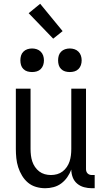

<svg xmlns="http://www.w3.org/2000/svg" viewBox="-20 -990 540 1018"><path d="M220 8Q195 8 171 1Q147 -6 128.5 -21.5Q110 -37 97 -58.5Q84 -80 76.5 -103.5Q69 -127 66.5 -151.5Q64 -176 64 -200V-520H142V-200Q142 -183 144 -166.5Q146 -150 151 -134.5Q156 -119 165.5 -105Q175 -91 188 -81Q201 -71 217 -66.5Q233 -62 250 -62Q267 -62 283 -66.5Q299 -71 312 -81Q325 -91 334.5 -105Q344 -119 349 -134.5Q354 -150 356 -166.5Q358 -183 358 -200V-520H436V-93Q436 -87 438 -81Q440 -75 444.5 -70.5Q449 -66 455 -64Q461 -62 467 -62H482V8H467Q446 8 425.5 2.5Q405 -3 389 -16.5Q373 -30 365.5 -50Q358 -70 358 -91Q350 -70 337 -51Q324 -32 305.5 -18Q287 -4 264.5 2Q242 8 220 8ZM350 -608Q337 -608 325 -611.5Q313 -615 304 -624Q295 -633 291.5 -645Q288 -657 288 -670Q288 -683 291.5 -695Q295 -707 304 -716Q313 -725 325 -729Q337 -733 350 -733Q363 -733 375 -729Q387 -725 396 -716Q405 -707 409 -695Q413 -683 413 -670Q413 -657 409 -645Q405 -633 396 -624Q387 -615 375 -611.5Q363 -608 350 -608ZM150 -608Q137 -608 125 -611.5Q113 -615 104 -624Q95 -633 91.5 -645Q88 -657 88 -670Q88 -683 91.5 -695Q95 -707 104 -716Q113 -725 125 -729Q137 -733 150 -733Q163 -733 175 -729Q187 -725 196 -716Q205 -707 209 -695Q213 -683 213 -670Q213 -657 209 -645Q205 -633 196 -624Q187 -615 175 -611.5Q163 -608 150 -608ZM262 -785 132 -920 193 -970 312 -825Z"/></svg>

Font: Iosevka Algr
Style: Regular
Weight: 400
Monospace: yes
Designer: Belleve Invis
Foundry: Belleve Invis
Version: Version 26.0.2; ttfautohint (v1.8.3)